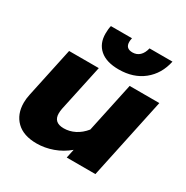

<svg xmlns="http://www.w3.org/2000/svg" viewBox="-164 -834 954 986"><g transform="rotate(30 313.5 -341.5)"><path d="M209 -651Q209 -678 214 -698H339Q336 -686 336 -675Q336 -636 377 -636Q402 -636 419 -652Q436 -668 443 -698H579Q562 -618 504 -571.5Q446 -525 359 -525Q286 -525 247.5 -558.5Q209 -592 209 -651ZM23 -134Q23 -158 29 -185L92 -480H268L209 -205Q206 -190 206 -176Q206 -122 266 -122Q300 -122 331.5 -138Q363 -154 388 -185L451 -480H627L525 0H355L366 -52Q327 -19 279.5 -2Q232 15 184 15Q106 15 64.5 -25.5Q23 -66 23 -134Z"/></g></svg>

Font: Prompt Bold
Style: Bold Italic
Weight: 700
Italic angle: -12°
Designer: Katatrad Team
Foundry: CadsonDemak
Version: Version 1.000